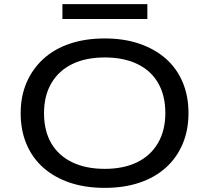

<svg xmlns="http://www.w3.org/2000/svg" viewBox="-20 -900 1012 929"><path d="M487 9Q393 9 318.5 -16Q244 -41 190.5 -88Q137 -135 108.5 -202Q80 -269 80 -352Q80 -435 109 -501.5Q138 -568 191 -616Q244 -664 319 -689Q394 -714 487 -714Q580 -714 654.5 -688.5Q729 -663 782 -616.5Q835 -570 863.5 -503Q892 -436 892 -353Q892 -270 863.5 -203Q835 -136 782 -88.5Q729 -41 654.5 -16Q580 9 487 9ZM487 -83Q578 -83 643.5 -115Q709 -147 744.5 -208Q780 -269 780 -353Q780 -438 745 -498.5Q710 -559 644 -590.5Q578 -622 487 -622Q395 -622 329.5 -590Q264 -558 228.5 -497.5Q193 -437 193 -352Q193 -267 228 -207Q263 -147 329 -115Q395 -83 487 -83ZM282 -808V-880H693V-808Z"/></svg>

Font: Nunito Sans 10pt Expanded Medium
Style: Regular
Weight: 500
Width: 7
Designer: Vernon Adams
Foundry: Vernon Adams
Version: Version 3.101;gftools[0.9.27]